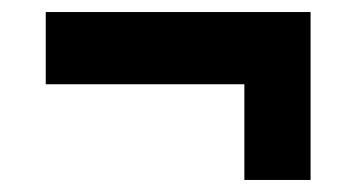

<svg xmlns="http://www.w3.org/2000/svg" viewBox="-20 -363 592 319"><path d="M56 -343H496V-64H386V-223H56Z"/></svg>

Font: Arapey Black-Display
Style: Regular
Weight: 900
Designer: Eduardo Rodriguez Tunni
Foundry: Eduardo Rodriguez Tunni
Version: Version 4.000